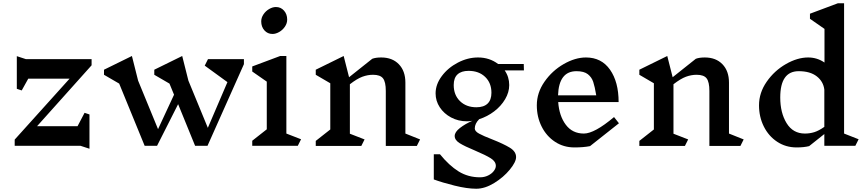

<svg xmlns="http://www.w3.org/2000/svg" viewBox="-20 -893 5305 1176"><path d="M455 -120 498 -202 528 -192V18L473 0H70V-38L406 -411H153L113 -339L83 -349V-549L138 -531H541V-493L207 -120Z M1474 -500 1251 0H1175L1071 -255L942 0H866L710 -381L617 -435V-466L788 -550L826 -399L948 -102L1046 -313L1018 -381L925 -435V-466L1096 -550L1134 -399L1253 -110L1373 -390L1234 -491L1254 -531H1474Z M1804 0H1525V-31L1614 -101V-393L1525 -455V-486L1696 -550H1734V-75L1824 -40ZM1739 -773Q1739 -750 1725 -729.5Q1711 -709 1690 -697Q1669 -685 1649 -685Q1619 -685 1599.5 -707Q1580 -729 1580 -762Q1580 -785 1594 -805.5Q1608 -826 1629 -838Q1650 -850 1670 -850Q1700 -850 1719.5 -828Q1739 -806 1739 -773Z M2533 1H2343V-336Q2343 -391 2326 -413Q2309 -435 2265 -435Q2232 -435 2199.5 -423Q2167 -411 2123 -377V-74L2213 -39L2193 1H1914V-30L2003 -100V-383L1914 -435V-466L2085 -550L2118 -420L2260 -533Q2281 -541 2315 -541Q2383 -541 2423 -499.5Q2463 -458 2463 -387V-75L2553 -39Z M3071 -462Q3099 -422 3099 -372Q3099 -328 3074 -285.5Q3049 -243 3007 -211Q2965 -179 2915 -163Q2888 -136 2888 -106Q2888 -89 2914.5 -74.5Q2941 -60 2993 -40Q3064 -12 3102.5 11.5Q3141 35 3141 69Q3141 99 3102.5 146Q3064 193 3007 228Q2950 263 2897 263Q2841 263 2764.5 244Q2688 225 2637 206V52H2675Q2731 121 2789 157Q2847 193 2920 193Q2947 193 2969.5 182Q2992 171 3004.5 154.5Q3017 138 3017 123Q3017 96 2986 76.5Q2955 57 2889 29Q2826 3 2795.5 -16Q2765 -35 2765 -60Q2765 -84 2797 -109Q2829 -134 2873 -153Q2857 -150 2840 -150Q2787 -150 2743 -173.5Q2699 -197 2673.5 -236Q2648 -275 2648 -321Q2648 -376 2686 -427Q2724 -478 2784.5 -509.5Q2845 -541 2908 -541Q2978 -541 3031 -501H3188L3189 -462ZM2990 -325Q2990 -385 2951.5 -422Q2913 -459 2850 -459Q2806 -459 2782.5 -437.5Q2759 -416 2759 -372Q2759 -311 2797.5 -273.5Q2836 -236 2898 -236Q2943 -236 2966.5 -258.5Q2990 -281 2990 -325Z M3594 2Q3554 10 3498 10Q3432 10 3379.5 -24.5Q3327 -59 3297.5 -118Q3268 -177 3268 -248Q3268 -325 3315 -392.5Q3362 -460 3432.5 -500.5Q3503 -541 3569 -541Q3664 -541 3716.5 -466Q3769 -391 3769 -268H3399Q3405 -183 3445.5 -129Q3486 -75 3556 -75Q3621 -75 3741 -176L3771 -138ZM3398 -309H3632Q3623 -363 3613.5 -391.5Q3604 -420 3580.5 -438.5Q3557 -457 3511 -457Q3403 -457 3398 -309Z M4515 1H4325V-336Q4325 -391 4308 -413Q4291 -435 4247 -435Q4214 -435 4181.5 -423Q4149 -411 4105 -377V-74L4195 -39L4175 1H3896V-30L3985 -100V-383L3896 -435V-466L4067 -550L4100 -420L4242 -533Q4263 -541 4297 -541Q4365 -541 4405 -499.5Q4445 -458 4445 -387V-75L4535 -39Z M5219 0H5029V-72L4936 2Q4904 10 4859 10Q4793 10 4740.5 -24.5Q4688 -59 4658.5 -118Q4629 -177 4629 -248Q4629 -325 4676 -392.5Q4723 -460 4793.5 -500.5Q4864 -541 4930 -541Q4985 -541 5030 -510V-716L4941 -778V-809L5112 -873H5150V-75L5239 -40ZM5029 -116V-344Q5023 -394 4982.5 -425.5Q4942 -457 4872 -457Q4759 -457 4759 -296Q4759 -202 4798 -138.5Q4837 -75 4910 -75Q4940 -75 4967.5 -83.5Q4995 -92 5029 -116Z"/></svg>

Font: Inknut Antiqua
Style: Regular
Weight: 400
Designer: Claus Eggers Sørensen
Foundry: Claus Eggers Sørensen
Version: Version 1.003; ttfautohint (v1.8.2) -l 8 -r 50 -G 200 -x 14 